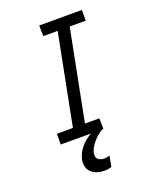

<svg xmlns="http://www.w3.org/2000/svg" viewBox="-162 -763 874 1079"><g transform="rotate(-20 275.0 -223.5)"><path d="M347 0H92V-64H188L294 -606H208L207 -670H462V-606H366L260 -64H346ZM275 223Q253 223 233 217Q213 211 197.5 198Q182 185 176.5 164.5Q171 144 175 122Q181 94 197.5 68.5Q214 43 238 23.5Q262 4 289 -10Q316 -24 345 -31L339 0Q323 10 309 22Q295 34 283.5 47.5Q272 61 262.5 77Q253 93 250 109Q248 120 250 130Q252 140 259 146Q266 152 276 155Q286 158 296 158Q304 158 312 156.5Q320 155 328 152L316 216Q305 219 295 221Q285 223 275 223Z"/></g></svg>

Font: Lode
Style: Italic
Weight: 400
Italic angle: -11°
Monospace: yes
Designer: Belleve Invis
Foundry: Belleve Invis
Version: Version 29.2.0; ttfautohint (v1.8.3)